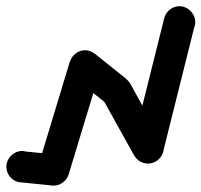

<svg xmlns="http://www.w3.org/2000/svg" viewBox="-20 -550 640 610"><path d="M0.3 -20Q0.3 -6.7 7 4.8Q13.7 16.3 25.2 23Q36.7 29.7 50 29.7Q63.3 29.7 74.8 23Q86.3 16.3 93.3 4.8Q100.3 -6.7 100.3 -20Q100.3 -33.3 93.3 -44.8Q86.3 -56.3 74.8 -63.3Q63.3 -70.3 50 -70.3Q36.7 -70.3 25.2 -63.3Q13.7 -56.3 7 -44.8Q0.3 -33.3 0.3 -20Z M54.7 -69.3 45.3 29.3 145.3 39.3 154.7 -59.3Z M100.3 -10Q100.3 3.3 107 14.8Q113.7 26.3 125.2 33Q136.7 39.7 150 39.7Q163.3 39.7 174.8 33Q186.3 26.3 193.3 14.8Q200.3 3.3 200.3 -10Q200.3 -23.3 193.3 -34.8Q186.3 -46.3 174.8 -53.3Q163.3 -60.3 150 -60.3Q136.7 -60.3 125.2 -53.3Q113.7 -46.3 107 -34.8Q100.3 -23.3 100.3 -10Z M102 -24.7 198 4.7 298 -325.3 202 -354.7Z M200.3 -340Q200.3 -326.7 207 -315.2Q213.7 -303.7 225.2 -297Q236.7 -290.3 250 -290.3Q263.3 -290.3 274.8 -297Q286.3 -303.7 293.3 -315.2Q300.3 -326.7 300.3 -340Q300.3 -353.3 293.3 -364.8Q286.3 -376.3 274.8 -383.3Q263.3 -390.3 250 -390.3Q236.7 -390.3 225.2 -383.3Q213.7 -376.3 207 -364.8Q200.3 -353.3 200.3 -340Z M281.3 -379.3 218.7 -300.7 318.7 -220.7 381.3 -299.3Z M300.3 -260Q300.3 -246.7 307 -235.2Q313.7 -223.7 325.2 -217Q336.7 -210.3 350 -210.3Q363.3 -210.3 374.8 -217Q386.3 -223.7 393.3 -235.2Q400.3 -246.7 400.3 -260Q400.3 -273.3 393.3 -284.8Q386.3 -296.3 374.8 -303.3Q363.3 -310.3 350 -310.3Q336.7 -310.3 325.2 -303.3Q313.7 -296.3 307 -284.8Q300.3 -273.3 300.3 -260Z M393.7 -284.3 306.3 -235.7 406.3 -55.7 493.7 -104.3Z M400.3 -80Q400.3 -66.7 407 -55.2Q413.7 -43.7 425.2 -37Q436.7 -30.3 450 -30.3Q463.3 -30.3 474.8 -37Q486.3 -43.7 493.3 -55.2Q500.3 -66.7 500.3 -80Q500.3 -93.3 493.3 -104.8Q486.3 -116.3 474.8 -123.3Q463.3 -130.3 450 -130.3Q436.7 -130.3 425.2 -123.3Q413.7 -116.3 407 -104.8Q400.3 -93.3 400.3 -80Z M401.7 -92 498.3 -68 598.3 -468 501.7 -492Z M500.3 -480Q500.3 -466.7 507 -455.2Q513.7 -443.7 525.2 -437Q536.7 -430.3 550 -430.3Q563.3 -430.3 574.8 -437Q586.3 -443.7 593.3 -455.2Q600.3 -466.7 600.3 -480Q600.3 -493.3 593.3 -504.8Q586.3 -516.3 574.8 -523.3Q563.3 -530.3 550 -530.3Q536.7 -530.3 525.2 -523.3Q513.7 -516.3 507 -504.8Q500.3 -493.3 500.3 -480Z"/></svg>

Font: Linefont Thin
Style: Regular
Weight: 100
Monospace: yes
Version: Version 3.002;gftools[0.9.33]